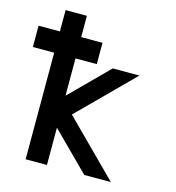

<svg xmlns="http://www.w3.org/2000/svg" viewBox="-125 -982 1000 1088"><g transform="rotate(15 375.0 -437.5)"><path d="M125 0V-625H0V-750H125V-875H250V-750H375V-625H250V-406.2L468.8 -625H625L312.5 -312.5L625 0H468.8L250 -218.8V0Z"/></g></svg>

Font: CraftyPE
Style: Regular
Weight: 400
Designer: Erek Butcher
Foundry: Haunted Coop
Version: Version 0.018;April 4, 2024;FontCreator 15.0.0.2962 64-bit